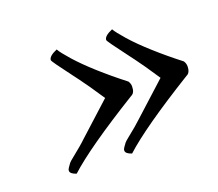

<svg xmlns="http://www.w3.org/2000/svg" viewBox="-70 -508 604 531"><g transform="rotate(-20 232.0 -242.0)"><path d="M74.2 -71.3Q56.6 -77.1 56.6 -85.9Q56.6 -90.8 60.1 -95.2Q63.5 -99.6 67.4 -105.5Q69.3 -108.4 81.1 -117.7Q92.8 -127 105.5 -137.7Q118.2 -148.4 123 -153.3L219.7 -241.2L191.4 -283.2Q178.7 -300.8 170.4 -312.5Q162.1 -324.2 157.2 -330.1Q114.3 -386.7 114.3 -390.6Q114.3 -402.3 139.6 -413.1Q145.5 -402.3 167.5 -377.4Q189.5 -352.5 223.1 -322.3Q256.8 -292 295.9 -261.7Q300.8 -253.9 300.8 -246.1Q300.8 -226.6 289.1 -221.7Q133.8 -126 74.2 -71.3ZM237.3 -71.3Q219.7 -77.1 219.7 -85.9Q219.7 -90.8 223.1 -95.2Q226.6 -99.6 230.5 -105.5Q232.4 -108.4 244.1 -117.7Q255.9 -127 268.6 -137.7Q281.2 -148.4 286.1 -153.3L382.8 -241.2L354.5 -283.2Q341.8 -300.8 333.5 -312.5Q325.2 -324.2 320.3 -330.1Q277.3 -386.7 277.3 -390.6Q277.3 -402.3 302.7 -413.1Q308.6 -402.3 330.6 -377.4Q352.5 -352.5 386.2 -322.3Q419.9 -292 459 -261.7Q463.9 -253.9 463.9 -246.1Q463.9 -226.6 452.1 -221.7Q296.9 -126 237.3 -71.3Z"/></g></svg>

Font: Crimson Text
Style: Italic
Weight: 400
Italic angle: -11°
Designer: Sebastian Kosch
Foundry: Sebastian Kosch
Version: Version 1.100; ttfautohint (v1.8.4)